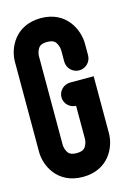

<svg xmlns="http://www.w3.org/2000/svg" viewBox="-119 -777 594 838"><g transform="rotate(-15 178.0 -358.5)"><path d="M308.2 -154.9V-412.4H202.4C172.7 -412.4 148.6 -388.9 148.6 -359.9C148.6 -331.4 171.8 -308.3 200.7 -307.4V-156.6C200.7 -156.6 200.2 -142.6 193.4 -129.2C188.2 -118.9 180 -107.4 150.4 -107.4C121.7 -107.4 113.6 -118 108.3 -127.5C101 -140.6 100.2 -155 100.1 -156.4V-560.7C100.1 -560.7 100.6 -574.6 107.4 -587.9C112.6 -598.1 120.8 -609.6 150.4 -609.6C179.1 -609.6 187.2 -598.7 192.5 -588.9C199.8 -575.4 200.6 -560.6 200.7 -559.1V-507.2C200.7 -477.5 224.8 -453.4 254.5 -453.4C284.2 -453.4 308.3 -477.5 308.3 -507.2V-559.3C308.3 -622.4 266 -717.2 150.4 -717.2C34.8 -717.2 -7.5 -624.4 -7.5 -562.5V-154.6C-7.5 -92.7 34.8 0.1 150.4 0.1C266 0.1 308.2 -92.8 308.2 -154.9Z"/></g></svg>

Font: Cactron
Style: Bold
Weight: 900
Version: Version 1.0